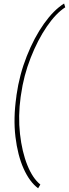

<svg xmlns="http://www.w3.org/2000/svg" viewBox="-20 -812 381 1062"><path d="M71.3 -286.1Q87.4 -398.9 128.2 -501.7Q168.9 -604.5 223.1 -680.7Q277.3 -756.8 334.5 -792.5L340.8 -771.5Q289.1 -738.3 238.8 -664.8Q188.5 -591.3 149.7 -492.4Q110.8 -393.6 96.2 -288.1L94.2 -275.4Q79.6 -169.9 90.6 -71Q101.6 27.8 131.3 101.6Q161.1 175.3 203.1 208.5L190.9 229.5Q143.6 194.3 110.6 120.6Q77.6 46.9 65.4 -55.4Q53.2 -157.7 70.3 -276.4Z"/></svg>

Font: Robert Sans Thin
Style: Italic
Weight: 100
Italic angle: -8°
Designer: Christian Robertson (extended by Adam Twardoch)
Foundry: Google
Version: Version 12.135;April 2, 2019;FontCreator 11.5.0.2425 64-bit;